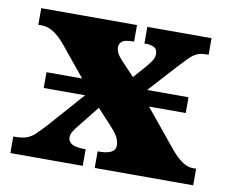

<svg xmlns="http://www.w3.org/2000/svg" viewBox="-64 -616 825 695"><g transform="rotate(10 348.0 -268.0)"><path d="M15 0V-61H24Q48 -61 64.5 -67Q81 -73 96 -87.5Q111 -102 132 -125L245 -253H93V-311H224L133 -422Q89 -475 47 -475H34V-536H386V-475H382Q352 -475 342 -466.5Q332 -458 332 -446Q332 -436 337 -425Q342 -414 355 -400L404 -348L443 -392Q455 -406 463.5 -418.5Q472 -431 472 -444Q472 -462 460 -468.5Q448 -475 428 -475H424V-536H660V-475H651Q632 -475 618 -469Q604 -463 589.5 -448.5Q575 -434 552 -409L463 -311H615V-253H480L594 -114Q638 -61 674 -61H687V0H325V-61H330Q390 -61 390 -94Q390 -105 384 -120Q378 -135 352 -163L302 -217L239 -138Q230 -127 223 -116Q216 -105 216 -94Q216 -78 230 -69.5Q244 -61 277 -61H281V0Z"/></g></svg>

Font: Noto Serif Black
Style: Regular
Weight: 900
Designer: Monotype Design Team
Foundry: Monotype Imaging Inc.
Version: Version 2.014; ttfautohint (v1.8.4.7-5d5b)